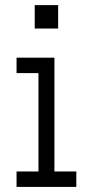

<svg xmlns="http://www.w3.org/2000/svg" viewBox="-20 -733 364 753"><path d="M116.2 -621.1V-712.9H208V-621.1ZM44.9 0V-60.5H130.9V-446.3H44.9V-506.8H193.4V-60.5H279.3V0Z"/></svg>

Font: Kay Pho Du
Style: Regular
Weight: 400
Designer: Victor Gaultney, Khu Oo Reh
Foundry: SIL International
Version: Version 3.000